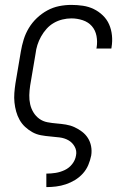

<svg xmlns="http://www.w3.org/2000/svg" viewBox="-20 -558 540 783"><path d="M169 205V150H170Q188 150 207 147Q226 144 244 135.5Q262 127 274.5 111Q287 95 290 76Q294 57 284.5 40Q275 23 259 14Q243 5 223.5 2.5Q204 0 185 -1.5Q166 -3 147 -6.5Q128 -10 112 -19Q96 -28 82.5 -40.5Q69 -53 60 -69Q51 -85 46 -103Q41 -121 39 -140Q37 -159 38.5 -178.5Q40 -198 43 -218L65 -348Q69 -372 76.5 -396.5Q84 -421 97.5 -443.5Q111 -466 130.5 -484.5Q150 -503 173 -515.5Q196 -528 221 -533Q246 -538 271 -538Q295 -538 318.5 -534.5Q342 -531 362.5 -521Q383 -511 399.5 -495Q416 -479 425 -458.5Q434 -438 436.5 -414Q439 -390 435 -366Q435 -364 434.5 -362.5Q434 -361 434 -360H373Q373 -361 373.5 -362Q374 -363 374 -364Q378 -388 373.5 -411.5Q369 -435 354.5 -451.5Q340 -468 317.5 -475.5Q295 -483 271 -483Q253 -483 234.5 -478.5Q216 -474 199.5 -464.5Q183 -455 170 -440.5Q157 -426 147.5 -409Q138 -392 132.5 -374.5Q127 -357 125 -339L103 -209Q100 -189 99.5 -170Q99 -151 103 -133Q107 -115 116.5 -99.5Q126 -84 140.5 -73.5Q155 -63 173.5 -59.5Q192 -56 211 -54.5Q230 -53 248.5 -50Q267 -47 283.5 -39.5Q300 -32 314.5 -21Q329 -10 338.5 5Q348 20 351.5 38.5Q355 57 352 76Q348 96 340 115Q332 134 318 149.5Q304 165 286 176Q268 187 248.5 193.5Q229 200 209 202.5Q189 205 170 205Z"/></svg>

Font: Iosevka Slab Light
Style: Italic
Weight: 300
Italic angle: -9°
Monospace: yes
Designer: Belleve Invis
Foundry: Belleve Invis
Version: Version 11.1.1; ttfautohint (v1.8.3)